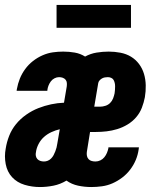

<svg xmlns="http://www.w3.org/2000/svg" viewBox="-22 -746 642 774"><path d="M139 8Q107 8 77 -1Q47 -10 27 -31.5Q7 -53 1 -84.5Q-5 -116 1 -147Q5 -173 15 -198.5Q25 -224 42.5 -245.5Q60 -267 83.5 -283.5Q107 -300 132.5 -310Q158 -320 184 -325.5Q210 -331 236 -332L247 -397Q248 -404 247.5 -411.5Q247 -419 242.5 -424.5Q238 -430 231 -432.5Q224 -435 216 -435Q207 -435 198 -430.5Q189 -426 183 -418Q177 -410 173.5 -401Q170 -392 169 -383Q169 -382 169 -381Q169 -380 168 -380H45Q45 -382 45.5 -383.5Q46 -385 46 -387Q50 -409 58 -429Q66 -449 79.5 -467.5Q93 -486 111 -500Q129 -514 149.5 -523Q170 -532 191 -535Q212 -538 233 -538Q257 -538 279.5 -534Q302 -530 321 -518Q343 -530 367.5 -534Q392 -538 416 -538Q440 -538 463.5 -533.5Q487 -529 506 -517.5Q525 -506 538.5 -488Q552 -470 558.5 -448Q565 -426 565.5 -402Q566 -378 562 -354Q558 -333 550 -312Q542 -291 527 -273.5Q512 -256 492 -244Q472 -232 450.5 -225.5Q429 -219 407.5 -216.5Q386 -214 365 -214H341L328 -133Q327 -125 328.5 -117.5Q330 -110 335 -104.5Q340 -99 347.5 -97Q355 -95 363 -95Q373 -95 382.5 -99.5Q392 -104 398.5 -112Q405 -120 409 -129.5Q413 -139 415 -149Q415 -149 415 -150Q415 -151 415 -152H538Q538 -150 537.5 -148Q537 -146 537 -144Q534 -122 525.5 -101.5Q517 -81 503 -62.5Q489 -44 470.5 -30Q452 -16 431.5 -7Q411 2 389 5Q367 8 346 8Q319 8 293 2.5Q267 -3 246 -18Q221 -3 193.5 2.5Q166 8 139 8ZM382 -316Q392 -316 403 -319.5Q414 -323 422 -331Q430 -339 434 -349.5Q438 -360 440 -370Q441 -377 441.5 -384Q442 -391 442 -398Q442 -405 440.5 -411.5Q439 -418 436 -423.5Q433 -429 426.5 -432Q420 -435 413 -435Q407 -435 401 -434Q395 -433 389.5 -430Q384 -427 379.5 -422Q375 -417 374 -411L358 -316ZM155 -95Q163 -95 170.5 -98Q178 -101 184 -107Q190 -113 194 -120.5Q198 -128 201 -136Q204 -144 206 -151.5Q208 -159 209 -167L219 -225Q202 -221 185.5 -213.5Q169 -206 155.5 -194Q142 -182 133.5 -165.5Q125 -149 123 -133Q121 -125 122.5 -117.5Q124 -110 128.5 -105Q133 -100 140 -97.5Q147 -95 155 -95ZM506 -634H206V-726H506Z"/></svg>

Font: Iosevka Slab XBdEx
Style: Italic
Weight: 800
Width: 7
Italic angle: -9°
Monospace: yes
Designer: Belleve Invis
Foundry: Belleve Invis
Version: Version 11.1.1; ttfautohint (v1.8.3)